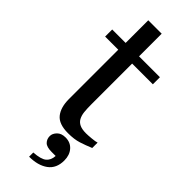

<svg xmlns="http://www.w3.org/2000/svg" viewBox="-277 -655 899 899"><g transform="rotate(45 172.5 -206.0)"><path d="M332.5 -21Q300.8 -7.8 272.5 1.2Q244.1 10.3 203.1 10.3Q142.6 10.3 117.9 -20.3Q93.3 -50.8 93.3 -106.4V-432.6H6.3V-479.5H95.2V-629.4H184.1V-479.5H322.3V-432.6H185.1V-163.6Q185.1 -133.3 187.3 -113Q189.5 -92.8 197.8 -77.6Q205.6 -63.5 221.2 -56.2Q236.8 -48.8 263.2 -48.8Q275.4 -48.8 299.1 -51Q322.8 -53.2 332.5 -56.6ZM281.7 112.8Q281.7 165 246.3 190.9Q210.9 216.8 152.3 216.8V189Q199.7 186 218 170.9Q236.3 155.8 237.8 126.5H210.9Q178.2 126.5 165.3 113.3Q152.3 100.1 152.3 80.1Q152.3 63 167.2 47.6Q182.1 32.2 209.5 32.2Q242.2 32.2 262 54.7Q281.7 77.1 281.7 112.8Z"/></g></svg>

Font: UniBurma_GGSerif
Style: Book
Weight: 400
Designer: Victor San Kho Lin (for Burmese only and related typography optimization with it)
Foundry: http://www.unimm.org
Version: 2.0